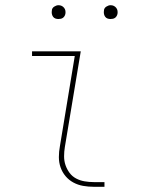

<svg xmlns="http://www.w3.org/2000/svg" viewBox="-20 -717 540 737"><path d="M340 0Q319 0 299 -3.5Q279 -7 261.5 -16.5Q244 -26 231.5 -41Q219 -56 212.5 -74.5Q206 -93 206 -114Q206 -135 210 -156L267 -502H103V-520H290L229 -153Q226 -135 226 -117Q226 -99 231.5 -83Q237 -67 247 -53.5Q257 -40 272 -32Q287 -24 304.5 -21Q322 -18 340 -18H381V0ZM404 -644Q398 -644 392.5 -646Q387 -648 383.5 -653Q380 -658 379 -664Q378 -670 379 -676Q379 -681 381.5 -685Q384 -689 388 -691.5Q392 -694 396 -695.5Q400 -697 405 -697Q411 -697 416.5 -694.5Q422 -692 426 -687Q430 -682 431 -676Q432 -670 431 -664Q430 -659 427.5 -655Q425 -651 421.5 -648.5Q418 -646 413.5 -645Q409 -644 404 -644ZM204 -644Q198 -644 192.5 -646Q187 -648 183.5 -653Q180 -658 179 -664Q178 -670 179 -676Q179 -681 181.5 -685Q184 -689 188 -691.5Q192 -694 196 -695.5Q200 -697 205 -697Q211 -697 216.5 -694.5Q222 -692 226 -687Q230 -682 231 -676Q232 -670 231 -664Q230 -659 227.5 -655Q225 -651 221.5 -648.5Q218 -646 213.5 -645Q209 -644 204 -644Z"/></svg>

Font: Iosevka SS18 Thin
Style: Italic
Weight: 100
Italic angle: -9°
Monospace: yes
Designer: Belleve Invis
Foundry: Belleve Invis
Version: Version 25.1.1; ttfautohint (v1.8.4)